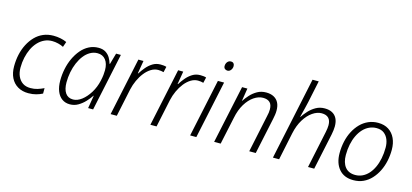

<svg xmlns="http://www.w3.org/2000/svg" viewBox="-64 -1228 3659 1707"><g transform="rotate(15 1765.5 -375.0)"><path d="M234 10Q178 10 136.5 -14.5Q95 -39 73 -83.5Q51 -128 51 -189Q51 -246 62.5 -298Q74 -350 97 -394.5Q120 -439 152.5 -472.5Q185 -506 227.5 -524Q270 -542 321 -542Q354 -542 386 -535.5Q418 -529 443 -517L426 -468Q405 -479 377 -486Q349 -493 321 -493Q283 -493 250 -477.5Q217 -462 191 -434Q165 -406 147 -368.5Q129 -331 119 -286Q109 -241 109 -192Q109 -147 124.5 -112.5Q140 -78 169 -58.5Q198 -39 241 -39Q275 -39 304.5 -48Q334 -57 363 -71V-21Q338 -8 306 1Q274 10 234 10Z M616 10Q574 10 543.5 -12Q513 -34 496.5 -75Q480 -116 480 -173Q480 -227 491 -280.5Q502 -334 524 -381Q546 -428 577 -464.5Q608 -501 648 -521.5Q688 -542 735 -542Q775 -542 801 -525.5Q827 -509 842.5 -483Q858 -457 865 -430H869L898 -532H942L829 0H783L803 -119H801Q782 -90 754 -60Q726 -30 691.5 -10Q657 10 616 10ZM633 -39Q672 -39 711.5 -69Q751 -99 783 -150.5Q815 -202 829 -265Q836 -296 838.5 -320Q841 -344 841 -364Q841 -424 814 -458.5Q787 -493 739 -493Q703 -493 671.5 -475Q640 -457 615.5 -425.5Q591 -394 573.5 -353Q556 -312 547 -265.5Q538 -219 538 -172Q538 -109 562 -74Q586 -39 633 -39Z M990 0 1103 -532H1150L1130 -413H1134Q1152 -442 1176.5 -471.5Q1201 -501 1233 -521Q1265 -541 1305 -541Q1320 -541 1334.5 -539.5Q1349 -538 1360 -534L1348 -482Q1337 -485 1325 -487Q1313 -489 1298 -489Q1264 -489 1232.5 -469.5Q1201 -450 1175 -417Q1149 -384 1130 -342.5Q1111 -301 1101 -256L1047 0Z M1356 0 1469 -532H1516L1496 -413H1500Q1518 -442 1542.5 -471.5Q1567 -501 1599 -521Q1631 -541 1671 -541Q1686 -541 1700.5 -539.5Q1715 -538 1726 -534L1714 -482Q1703 -485 1691 -487Q1679 -489 1664 -489Q1630 -489 1598.5 -469.5Q1567 -450 1541 -417Q1515 -384 1496 -342.5Q1477 -301 1467 -256L1413 0Z M1722 0 1835 -532H1892L1779 0ZM1893 -642Q1878 -642 1868 -651Q1858 -660 1858 -676Q1858 -690 1863.5 -702Q1869 -714 1879 -721.5Q1889 -729 1902 -729Q1920 -729 1928 -719.5Q1936 -710 1936 -695Q1936 -674 1923.5 -658Q1911 -642 1893 -642Z M1943 0 2057 -534H2106L2087 -415H2088Q2106 -443 2133 -473Q2160 -503 2196 -523.5Q2232 -544 2278 -544Q2319 -544 2348 -528.5Q2377 -513 2392 -484Q2407 -455 2407 -412Q2407 -393 2404 -372.5Q2401 -352 2397 -334L2326 0H2266L2338 -341Q2343 -361 2345 -376.5Q2347 -392 2347 -406Q2347 -450 2325.5 -470.5Q2304 -491 2263 -491Q2221 -491 2179 -462.5Q2137 -434 2104.5 -380.5Q2072 -327 2057 -252L2003 0Z M2484 0 2645 -760H2702L2660 -560Q2656 -542 2651.5 -523.5Q2647 -505 2642.5 -486Q2638 -467 2633 -449Q2628 -431 2624 -413H2627Q2645 -441 2672.5 -471Q2700 -501 2736 -521.5Q2772 -542 2817 -542Q2858 -542 2886 -527Q2914 -512 2929 -483Q2944 -454 2944 -410Q2944 -393 2941.5 -374Q2939 -355 2935 -334L2864 0H2807L2879 -341Q2883 -361 2885 -376.5Q2887 -392 2887 -405Q2887 -449 2865.5 -471Q2844 -493 2802 -493Q2760 -493 2718 -464Q2676 -435 2643 -381.5Q2610 -328 2594 -253L2541 0Z M3225 9Q3139 9 3092.5 -46Q3046 -101 3046 -192Q3046 -248 3057.5 -300Q3069 -352 3092 -396Q3115 -440 3147 -472.5Q3179 -505 3220 -523Q3261 -541 3309 -541Q3366 -541 3405.5 -515.5Q3445 -490 3466 -445Q3487 -400 3487 -340Q3487 -287 3476 -236Q3465 -185 3443 -141Q3421 -97 3389.5 -63Q3358 -29 3317 -10Q3276 9 3225 9ZM3230 -40Q3265 -40 3295.5 -54.5Q3326 -69 3350.5 -96Q3375 -123 3392.5 -160.5Q3410 -198 3419.5 -245Q3429 -292 3429 -345Q3429 -385 3416 -418Q3403 -451 3376.5 -471.5Q3350 -492 3307 -492Q3272 -492 3240.5 -477.5Q3209 -463 3184 -436Q3159 -409 3141 -371.5Q3123 -334 3113.5 -288.5Q3104 -243 3104 -191Q3104 -121 3136 -80.5Q3168 -40 3230 -40Z"/></g></svg>

Font: Noto Sans Display Light
Style: Italic
Weight: 300
Italic angle: -12°
Designer: Monotype Design Team
Foundry: Monotype Imaging Inc.
Version: Version 2.003